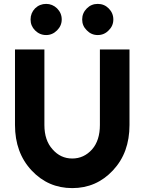

<svg xmlns="http://www.w3.org/2000/svg" viewBox="-20 -954 741 986"><path d="M217 -934Q184 -934 160 -911Q137 -887 137 -854Q137 -821 160 -798Q184 -774 217 -774Q249 -774 273 -798Q297 -822 297 -854Q297 -887 273 -911Q249 -934 217 -934ZM482 -934Q449 -934 426 -911Q402 -887 402 -854Q402 -821 426 -798Q449 -774 482 -774Q515 -774 538 -798Q562 -821 562 -854Q562 -887 538 -911Q515 -934 482 -934ZM57 -700V-312Q57 -170 142 -79Q227 12 351 12Q475 12 560 -79Q603 -125 624 -183Q645 -241 645 -312V-700H493V-312Q493 -233 453 -187Q411 -140 351 -140Q291 -140 250 -187Q208 -233 208 -312V-700Z"/></svg>

Font: Unageo
Style: ExtraBold
Weight: 800
Designer: Richard Sepsi
Foundry: Richard Sepsi
Version: Version 2.000